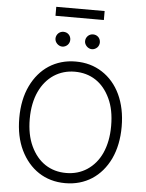

<svg xmlns="http://www.w3.org/2000/svg" viewBox="-67 -1113 891 1175"><g transform="rotate(5 378.5 -525.0)"><path d="M104.4 -561.4Q124.3 -603 152.2 -635.7Q180 -668.3 214.8 -690.9Q249.6 -713.4 290.8 -725.3Q332 -737.2 378.2 -737.2Q470.5 -737.2 541.2 -691.4Q577.1 -668.3 605.1 -635.7Q633.2 -603 652.7 -561.6Q672.2 -520.2 682.5 -470.5Q692.8 -420.8 692.8 -363.6Q692.8 -251.8 652.7 -166.2Q632.5 -124.3 604.4 -91.4Q576.3 -58.6 541.4 -36Q506.4 -13.5 465.4 -1.8Q424.4 9.9 378.2 9.9Q331.3 9.9 290.3 -2Q249.3 -13.8 214.7 -36.6Q180 -59.3 152.3 -92Q124.6 -124.6 104.4 -166.2Q63.9 -250 63.9 -363.6Q63.9 -477.3 104.4 -561.4ZM160.9 -196.7Q193.9 -126.1 249.6 -89.3Q305.4 -52.6 378.2 -52.6Q450.6 -52.6 506.7 -89.5Q535.2 -108.3 557.7 -134.9Q580.3 -161.6 595.9 -196Q611.5 -230.5 619.9 -272.4Q628.2 -314.3 628.2 -363.6Q628.2 -462.4 595.5 -531.2Q562.1 -602.3 506.7 -638.5Q451.3 -674.7 378.2 -674.7Q307.5 -674.7 250.4 -637.8Q222.3 -619.3 199.8 -592.5Q177.2 -565.7 161.2 -531.2Q145.2 -496.8 136.7 -454.7Q128.2 -412.6 128.2 -363.6Q128.2 -266.3 160.9 -196.7ZM230.1 -1060.4H527.3V-1005.3H230.1ZM469.5 -911.9Q479 -911.9 487.4 -908.6Q495.7 -905.2 502 -899Q508.2 -892.8 511.5 -884.4Q514.9 -876.1 514.9 -866.5Q514.9 -857.6 511.5 -849.3Q508.2 -840.9 502 -834.7Q495.7 -828.5 487.4 -824.8Q479 -821 469.5 -821Q460.6 -821 452.4 -824.8Q444.2 -828.5 437.9 -834.9Q431.5 -841.3 427.7 -849.4Q424 -857.6 424 -866.5Q424 -876.1 427.7 -884.4Q431.5 -892.8 437.7 -899Q443.9 -905.2 452.2 -908.6Q460.6 -911.9 469.5 -911.9ZM287.6 -911.9Q297.2 -911.9 305.6 -908.6Q313.9 -905.2 320.1 -899Q326.3 -892.8 329.7 -884.4Q333.1 -876.1 333.1 -866.5Q333.1 -857.6 329.7 -849.3Q326.3 -840.9 320.1 -834.7Q313.9 -828.5 305.6 -824.8Q297.2 -821 287.6 -821Q278.8 -821 270.6 -824.8Q262.4 -828.5 256 -834.9Q249.6 -841.3 245.9 -849.4Q242.2 -857.6 242.2 -866.5Q242.2 -876.1 245.9 -884.4Q249.6 -892.8 255.9 -899Q262.1 -905.2 270.4 -908.6Q278.8 -911.9 287.6 -911.9Z"/></g></svg>

Font: Inter P Light
Style: Regular
Weight: 300
Designer: Rasmus Andersson
Foundry: rsms
Version: Version 3.018;git-588b23468